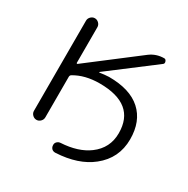

<svg xmlns="http://www.w3.org/2000/svg" viewBox="-142 -670 837 857"><g transform="rotate(30 276.0 -241.0)"><path d="M136.7 -332Q136.7 -330.1 138.7 -329.1Q140.6 -328.1 142.6 -330.1L391.6 -520.5Q423.8 -544.9 464.8 -544.9Q472.7 -544.9 476.1 -535.2Q479.5 -525.4 472.7 -520.5L245.1 -347.7Q244.1 -346.7 244.6 -345.2Q245.1 -343.8 246.1 -344.7Q269.5 -348.6 293 -349.6Q401.4 -349.6 457.5 -298.8Q513.7 -248 513.7 -155.3Q513.7 -57.6 437.5 2.9Q369.1 57.6 254.9 63.5Q253.9 63.5 252.9 63.5Q243.2 63.5 236.3 57.6Q228.5 49.8 228.5 39.1Q227.5 29.3 234.4 22Q241.2 14.6 252 13.7Q340.8 8.8 394.5 -31.2Q456.1 -77.1 456.1 -153.3Q456.1 -303.7 271.5 -303.7Q196.3 -303.7 142.6 -271.5Q136.7 -267.6 136.7 -259.8V-50.8Q136.7 -39.1 127.9 -30.3Q119.1 -21.5 107.4 -21.5Q95.7 -21.5 86.9 -30.3Q78.1 -39.1 78.1 -50.8V-515.6Q78.1 -527.3 86.9 -536.1Q95.7 -544.9 107.4 -544.9Q119.1 -544.9 127.9 -536.1Q136.7 -527.3 136.7 -515.6Z"/></g></svg>

Font: Gen Jyuu Gothic Light
Style: Regular
Weight: 200
Designer: [Source Han Sans]
Ryoko NISHIZUKA  (kana & ideographs); Paul D. Hunt (Latin, Greek & Cyrillic); Wenlong ZHANG  (bopomofo
Version: Version 1.002.20150607